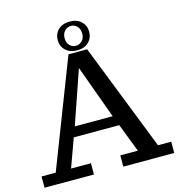

<svg xmlns="http://www.w3.org/2000/svg" viewBox="-130 -1036 1072 1150"><g transform="rotate(-15 406.0 -461.0)"><path d="M3.9 0V-69.8H91.8L349.1 -734.9H464.8L726.1 -69.8H808.1V0H492.2V-69.8H601.1L533.2 -246.1H251L187 -69.8H310.1V0ZM273.9 -308.1H508.8L388.2 -639.2ZM406.7 -744.1Q361.8 -744.1 335.2 -769.3Q308.6 -794.4 308.6 -833.5Q308.6 -872.1 335 -897.2Q361.3 -922.4 406.7 -922.4Q451.2 -922.4 477.5 -897.2Q503.9 -872.1 503.9 -833.5Q503.9 -794.9 477.5 -769.5Q451.2 -744.1 406.7 -744.1ZM405.8 -772.5Q427.7 -772.5 444.3 -788.8Q460.9 -805.2 460.9 -833.5Q460.9 -862.3 444.8 -878.9Q428.7 -895.5 406.7 -895.5Q384.8 -895.5 368.2 -878.9Q351.6 -862.3 351.6 -833.5Q351.6 -804.7 367.7 -788.6Q383.8 -772.5 405.8 -772.5Z"/></g></svg>

Font: Trocchi
Style: Regular
Weight: 400
Designer: Vernon Adams
Foundry: Vernon Adams
Version: Version 1.101; ttfautohint (v1.8.4.7-5d5b);gftools[0.9.27]